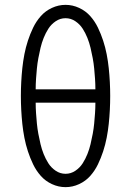

<svg xmlns="http://www.w3.org/2000/svg" viewBox="-20 -763 540 791"><path d="M250 8Q221 8 194 -4.5Q167 -17 148 -38.5Q129 -60 116.5 -86Q104 -112 95 -139.5Q86 -167 80.5 -195.5Q75 -224 72 -252.5Q69 -281 67.5 -310Q66 -339 66 -368Q66 -396 67.5 -425Q69 -454 72 -482.5Q75 -511 80.5 -539.5Q86 -568 95 -595.5Q104 -623 116.5 -649Q129 -675 148 -696.5Q167 -718 194 -730.5Q221 -743 250 -743Q279 -743 306 -730.5Q333 -718 352 -696.5Q371 -675 383.5 -649Q396 -623 405 -595.5Q414 -568 419.5 -539.5Q425 -511 428 -482.5Q431 -454 432.5 -425Q434 -396 434 -368Q434 -339 432.5 -310Q431 -281 428 -252.5Q425 -224 419.5 -195.5Q414 -167 405 -139.5Q396 -112 383.5 -86Q371 -60 352 -38.5Q333 -17 306 -4.5Q279 8 250 8ZM373 -395Q373 -417 371.5 -438.5Q370 -460 368 -481Q366 -502 362 -523.5Q358 -545 353 -566Q348 -587 340 -607Q332 -627 320.5 -645Q309 -663 290.5 -675.5Q272 -688 250 -688Q228 -688 209.5 -675.5Q191 -663 179.5 -645Q168 -627 160 -607Q152 -587 147 -566Q142 -545 138 -523.5Q134 -502 132 -481Q130 -460 128.5 -438.5Q127 -417 127 -395ZM250 -47Q272 -47 290.5 -59.5Q309 -72 320.5 -90Q332 -108 340 -128Q348 -148 353 -169Q358 -190 362 -211.5Q366 -233 368 -254Q370 -275 371.5 -296.5Q373 -318 373 -340H127Q127 -318 128.5 -296.5Q130 -275 132 -254Q134 -233 138 -211.5Q142 -190 147 -169Q152 -148 160 -128Q168 -108 179.5 -90Q191 -72 209.5 -59.5Q228 -47 250 -47Z"/></svg>

Font: Iosevka Term Curly Light
Style: Regular
Weight: 300
Designer: Belleve Invis
Foundry: Belleve Invis
Version: Version 32.3.0